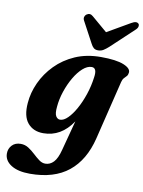

<svg xmlns="http://www.w3.org/2000/svg" viewBox="-151 -764 808 1082"><g transform="rotate(10 253.5 -222.5)"><path d="M431.5 -12.5Q400 116.5 317.2 183Q234.5 249.5 96.5 249.5Q27.5 249.5 -11.5 224.5Q-50.5 199.5 -50.5 159Q-50.5 131.5 -32.2 112Q-14 92.5 17.5 92.5Q42 92.5 62.2 105.5Q82.5 118.5 100.5 135.5Q118.5 152.5 136 165.5Q153.5 178.5 172 178.5Q199 178.5 219.5 157Q240 135.5 253 84.5L298 -85.5Q233 11.5 131 11.5Q73.5 11.5 41.5 -26.8Q9.5 -65 16 -141.5Q20.5 -201 47 -258.8Q73.5 -316.5 120 -364Q166.5 -411.5 231.2 -439.8Q296 -468 377.5 -468Q466 -468 508.8 -450.2Q551.5 -432.5 547.5 -407.5Q546 -394.5 539.2 -387.5Q532.5 -380.5 525 -372.5Q517.5 -364.5 513.5 -348.5ZM182 -149Q178 -110.5 187.2 -95.2Q196.5 -80 211 -80Q232 -80 255 -102.8Q278 -125.5 299.2 -163.8Q320.5 -202 336.5 -249.8Q352.5 -297.5 359 -347.5Q368 -403.5 336 -403.5Q311 -403.5 285.2 -380.5Q259.5 -357.5 237.5 -319.8Q215.5 -282 200.5 -237.2Q185.5 -192.5 182 -149ZM414.5 -533.5Q398 -518.5 384.5 -510.2Q371 -502 354.5 -502Q338 -502 328.8 -510.2Q319.5 -518.5 312 -533.5L248 -653Q242 -664 244.5 -673.5Q247 -683 254 -688.5Q274 -703 292.5 -686L381 -610.5L511.5 -686Q541 -703.5 553.5 -688.5Q558 -683 555.8 -673Q553.5 -663 541 -652Z"/></g></svg>

Font: Fraunces 72pt Soft
Style: Bold Italic
Weight: 700
Italic angle: -16°
Version: Version 1.000;[b76b70a41]